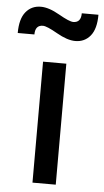

<svg xmlns="http://www.w3.org/2000/svg" viewBox="-109 -803 453 838"><g transform="rotate(5 117.0 -384.0)"><path d="M289 -755Q289 -693 264 -662.5Q239 -632 198 -632Q163 -632 116 -659Q69 -686 52 -686Q18 -686 18 -645H-55Q-55 -707 -30 -737.5Q-5 -768 36 -768Q71 -768 118 -741Q165 -714 182 -714Q216 -714 216 -755ZM66 -530H168V0H66Z"/></g></svg>

Font: Coupeur_Texte
Style: Regular
Weight: 400
Designer: Léa Rolland
Version: Version 1.000;PS 001.000;hotconv 1.0.88;makeotf.lib2.5.64775